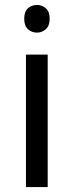

<svg xmlns="http://www.w3.org/2000/svg" viewBox="-20 -757 298 777"><path d="M173 -536V0H85V-536ZM130 -737Q150 -737 165.5 -723.5Q181 -710 181 -681Q181 -653 165.5 -639Q150 -625 130 -625Q108 -625 93 -639Q78 -653 78 -681Q78 -710 93 -723.5Q108 -737 130 -737Z"/></svg>

Font: hexlkorean05
Style: Book
Weight: 400
Designer: Jelle Bosma - Monotype Design Team
Foundry: Monotype Imaging Inc.
Version: Version 2.003